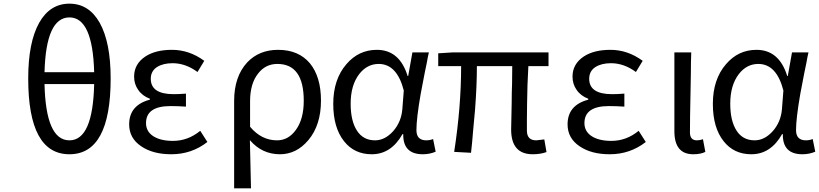

<svg xmlns="http://www.w3.org/2000/svg" viewBox="-20 -829 4470 1048"><path d="M494 -370H223Q230 -63 359 -63Q487 -63 494 -370ZM223 -435H494Q486 -734 359 -734Q231 -734 223 -435ZM524 -705Q584 -598 584 -401Q584 13 359 13Q134 13 134 -401Q134 -598 194 -705Q253 -809 359 -809Q465 -809 524 -705Z M750 -31Q685 -75 685 -150Q685 -255 798 -285V-290Q756 -306 734 -339Q712 -370 712 -411Q712 -480 774 -521Q829 -557 919 -557Q1013 -557 1095 -497L1058 -436Q993 -484 922 -484Q870 -484 837 -463Q803 -441 803 -399Q803 -315 928 -315Q956 -315 995 -318V-247Q949 -250 911 -250Q777 -250 777 -157Q777 -112 816 -86Q856 -60 924 -60Q1006 -60 1073 -115L1112 -54Q1026 13 915 13Q814 13 750 -31Z M1258 199V-278Q1258 -411 1329 -488Q1394 -557 1498 -557Q1610 -557 1672 -483Q1732 -409 1732 -280Q1732 -146 1663 -64Q1598 13 1508 13Q1410 13 1344 -64Q1348 96 1350 199ZM1595 -120Q1638 -179 1638 -279Q1638 -480 1494 -480Q1430 -480 1390 -429Q1345 -374 1345 -276V-137Q1407 -63 1492 -63Q1554 -63 1595 -120Z M1858 -58Q1799 -132 1799 -262Q1799 -396 1871 -479Q1938 -557 2037 -557Q2161 -557 2205 -414H2208L2231 -543H2321L2315 -516L2310 -488L2298 -430Q2291 -395 2276 -315Q2253 -182 2253 -119Q2253 -63 2307 -63Q2326 -63 2344 -70L2358 -1Q2325 13 2288 13Q2179 13 2181 -97H2177Q2115 13 2009 13Q1914 13 1858 -58ZM2126 -113Q2170 -163 2176 -232L2184 -335Q2147 -480 2047 -480Q1984 -480 1941 -425Q1894 -364 1894 -263Q1894 -168 1929 -115Q1963 -63 2027 -63Q2081 -63 2126 -113Z M2770 -122Q2770 -148 2773 -271Q2773 -288 2773.5 -322.5Q2774 -357 2775 -371Q2776 -409 2776 -468H2583Q2583 -361 2573 -231Q2565 -139 2562 -111L2557 -52L2551 5L2459 0Q2497 -245 2497 -468H2372V-538L2450 -543H2974V-468H2864Q2858 -366 2857 -265Q2857 -206 2856 -176V-116Q2856 -63 2907 -63Q2913 -63 2951 -68L2963 1Q2930 13 2888 13Q2770 13 2770 -122Z M3143 -31Q3078 -75 3078 -150Q3078 -255 3191 -285V-290Q3149 -306 3127 -339Q3105 -370 3105 -411Q3105 -480 3167 -521Q3222 -557 3312 -557Q3406 -557 3488 -497L3451 -436Q3386 -484 3315 -484Q3263 -484 3230 -463Q3196 -441 3196 -399Q3196 -315 3321 -315Q3349 -315 3388 -318V-247Q3342 -250 3304 -250Q3170 -250 3170 -157Q3170 -112 3209 -86Q3249 -60 3317 -60Q3399 -60 3466 -115L3505 -54Q3419 13 3308 13Q3207 13 3143 -31Z M3661 -113V-543H3753Q3752 -526 3751.5 -488.5Q3751 -451 3751 -431L3749 -319Q3746 -182 3746 -106Q3746 -63 3784 -63Q3799 -63 3817 -69L3830 0Q3805 13 3764 13Q3661 13 3661 -113Z M3930 -58Q3871 -132 3871 -262Q3871 -396 3943 -479Q4010 -557 4109 -557Q4233 -557 4277 -414H4280L4303 -543H4393L4387 -516L4382 -488L4370 -430Q4363 -395 4348 -315Q4325 -182 4325 -119Q4325 -63 4379 -63Q4398 -63 4416 -70L4430 -1Q4397 13 4360 13Q4251 13 4253 -97H4249Q4187 13 4081 13Q3986 13 3930 -58ZM4198 -113Q4242 -163 4248 -232L4256 -335Q4219 -480 4119 -480Q4056 -480 4013 -425Q3966 -364 3966 -263Q3966 -168 4001 -115Q4035 -63 4099 -63Q4153 -63 4198 -113Z"/></svg>

Font: Source Han Sans Regular
Style: Regular
Weight: 400
Designer: Ryoko NISHIZUKA  (kana & ideographs); Paul D. Hunt (Latin, Greek & Cyrillic); Wenlong ZHANG  (bopomofo); Sandoll Communi
Foundry: Adobe Systems Incorporated
Version: Version 1.00 January 18, 2024, initial release